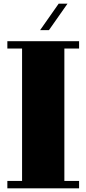

<svg xmlns="http://www.w3.org/2000/svg" viewBox="-20 -1024 470 1044"><path d="M410 -800H20V-760H100V-40H20V0H410V-40H330V-760H410ZM347 -1004H299L198 -860H246Z"/></svg>

Font: Kumar One
Style: Regular
Weight: 400
Designer: Parimal Parmar
Foundry: Indian Type Foundry
Version: Version 1.000;PS 1.000;hotconv 1.0.88;makeotf.lib2.5.647800